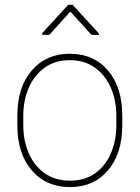

<svg xmlns="http://www.w3.org/2000/svg" viewBox="-20 -759 575 789"><path d="M387.2 -620.6V-615.7H356L269 -711.4L182.6 -615.7H153.3V-622.6L260.3 -739.3H278.3ZM51.3 -284.2Q51.3 -400.4 110.4 -469.2Q169.4 -538.1 266.6 -538.1Q365.2 -538.1 423.8 -469.2Q482.4 -400.4 482.4 -284.2V-244.1Q482.4 -127.9 423.8 -59.1Q365.2 9.8 267.6 9.8Q169.4 9.8 110.4 -59.1Q51.3 -127.9 51.3 -244.1ZM75.7 -244.1Q75.7 -181.6 97.9 -129.9Q120.1 -78.1 163.1 -47.4Q206.1 -16.6 267.6 -16.6Q329.1 -16.6 371.6 -47.4Q414.1 -78.1 436 -129.9Q458 -181.6 458 -244.1V-284.2Q458 -345.7 435.8 -397.5Q413.6 -449.2 370.8 -480.5Q328.1 -511.7 266.6 -511.7Q205.6 -511.7 162.8 -480.5Q120.1 -449.2 97.9 -397.5Q75.7 -345.7 75.7 -284.2Z"/></svg>

Font: Robert Sans Thin
Style: Regular
Weight: 100
Designer: Christian Robertson (extended by Adam Twardoch)
Foundry: Google
Version: Version 12.135;April 2, 2019;FontCreator 11.5.0.2425 64-bit;